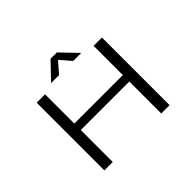

<svg xmlns="http://www.w3.org/2000/svg" viewBox="-177 -1130 1404 1404"><g transform="rotate(-45 525.0 -428.0)"><path d="M671.5 -727H588.5L515.5 -811.5L442 -727H359L482.5 -855.5H548ZM772 -700H858V0H772V-330.5H270.5V0H183.5V-700H270.5V-397.5H772Z"/></g></svg>

Font: League Mono Extended Light
Style: Regular
Weight: 300
Width: 9
Designer: Tyler Finck
Foundry: The League of Moveable Type / Tyler Finck
Version: Version 2.210